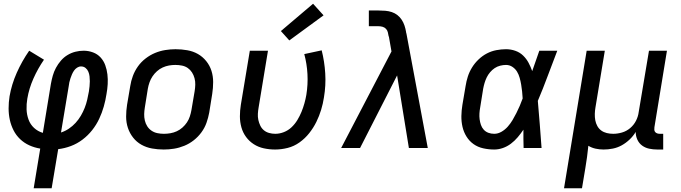

<svg xmlns="http://www.w3.org/2000/svg" viewBox="-20 -791 3640 1026"><path d="M160 215 195 3Q164 -2 136.5 -14.5Q109 -27 87.5 -47.5Q66 -68 52.5 -94.5Q39 -121 32.5 -150.5Q26 -180 26 -212Q26 -244 31 -276Q42 -340 69.5 -402Q97 -464 136 -520L215 -472Q182 -424 158.5 -371Q135 -318 126 -264Q121 -235 122 -206.5Q123 -178 132.5 -152Q142 -126 162 -107.5Q182 -89 209 -81L252 -343Q256 -365 262 -386.5Q268 -408 279 -428.5Q290 -449 305.5 -467Q321 -485 341 -497Q361 -509 383 -514.5Q405 -520 427 -520Q453 -520 477 -511Q501 -502 517.5 -484Q534 -466 542.5 -442.5Q551 -419 554 -393.5Q557 -368 555.5 -341.5Q554 -315 549 -288Q544 -255 534.5 -221.5Q525 -188 510 -156Q495 -124 472.5 -95.5Q450 -67 421 -45Q392 -23 358.5 -10.5Q325 2 291 6L256 215ZM306 -83Q328 -90 348 -103.5Q368 -117 384 -134.5Q400 -152 412 -172.5Q424 -193 432.5 -214.5Q441 -236 446 -258Q451 -280 455 -302Q457 -316 458.5 -329.5Q460 -343 460 -356.5Q460 -370 458.5 -383Q457 -396 452 -408Q447 -420 437 -428Q427 -436 413 -436Q402 -436 392 -429.5Q382 -423 375.5 -413.5Q369 -404 364.5 -393.5Q360 -383 356.5 -372.5Q353 -362 350.5 -351Q348 -340 347 -329Z M855 8Q823 8 792.5 2.5Q762 -3 736 -17.5Q710 -32 691.5 -55.5Q673 -79 663.5 -107.5Q654 -136 654 -167.5Q654 -199 659 -231L676 -331Q680 -358 690 -385Q700 -412 717 -436Q734 -460 758 -478.5Q782 -497 808.5 -508Q835 -519 863 -523.5Q891 -528 918 -528Q950 -528 981 -522.5Q1012 -517 1037.5 -502.5Q1063 -488 1082 -464.5Q1101 -441 1110 -412.5Q1119 -384 1119 -352.5Q1119 -321 1114 -289L1098 -189Q1093 -162 1083.5 -135Q1074 -108 1056.5 -84Q1039 -60 1015.5 -41.5Q992 -23 965 -12Q938 -1 910.5 3.5Q883 8 855 8ZM856 -76Q873 -76 890.5 -79Q908 -82 924.5 -89.5Q941 -97 955 -109.5Q969 -122 979 -137Q989 -152 994.5 -169Q1000 -186 1003 -203L1020 -303Q1023 -321 1023.5 -338.5Q1024 -356 1019.5 -373Q1015 -390 1006 -404Q997 -418 983.5 -427.5Q970 -437 952.5 -440.5Q935 -444 917 -444Q900 -444 883 -441Q866 -438 849.5 -430.5Q833 -423 819 -410.5Q805 -398 795 -383Q785 -368 779 -351Q773 -334 770 -317L754 -217Q751 -199 750.5 -181.5Q750 -164 754 -147Q758 -130 767 -116Q776 -102 790 -92.5Q804 -83 821 -79.5Q838 -76 856 -76Z M1450 8Q1419 8 1389.5 1.5Q1360 -5 1336 -20.5Q1312 -36 1295 -59Q1278 -82 1270 -110.5Q1262 -139 1262 -169.5Q1262 -200 1267 -231L1315 -520H1412L1362 -217Q1359 -200 1358 -183Q1357 -166 1360.5 -150Q1364 -134 1371 -119.5Q1378 -105 1390 -95Q1402 -85 1418 -80.5Q1434 -76 1451 -76Q1474 -76 1497 -85Q1520 -94 1538 -111Q1556 -128 1569 -149.5Q1582 -171 1591 -193Q1600 -215 1606.5 -238Q1613 -261 1617 -284Q1626 -340 1623 -395Q1620 -450 1606 -502L1699 -522Q1714 -463 1718 -399Q1722 -335 1711 -270Q1706 -237 1696 -204Q1686 -171 1670.5 -139.5Q1655 -108 1632.5 -79.5Q1610 -51 1580.5 -30Q1551 -9 1517 -0.5Q1483 8 1450 8ZM1526 -575 1481 -625 1653 -771 1709 -709Z M1803 0 2072 -516 2058 -596H2057Q2055 -608 2052.5 -618.5Q2050 -629 2042.5 -637Q2035 -645 2024 -648Q2013 -651 2001 -651H1951V-723V-735H2001Q2020 -735 2038.5 -733.5Q2057 -732 2073.5 -726.5Q2090 -721 2103.5 -710.5Q2117 -700 2126.5 -685.5Q2136 -671 2141.5 -654.5Q2147 -638 2150 -620Q2150 -618 2150.5 -615.5Q2151 -613 2152 -611L2266 0H2165L2102 -388L1904 0Z M2621 8Q2591 8 2562 1.5Q2533 -5 2510.5 -21Q2488 -37 2473 -61Q2458 -85 2451.5 -113Q2445 -141 2445.5 -171Q2446 -201 2451 -231L2468 -331Q2472 -357 2480 -382Q2488 -407 2502.5 -430.5Q2517 -454 2537.5 -473.5Q2558 -493 2582 -505.5Q2606 -518 2632.5 -523Q2659 -528 2684 -528Q2710 -528 2734 -519.5Q2758 -511 2775.5 -494Q2793 -477 2804.5 -455.5Q2816 -434 2824 -411Q2834 -438 2843 -465.5Q2852 -493 2862 -520H2958Q2932 -453 2907 -385.5Q2882 -318 2854 -252Q2860 -189 2864.5 -126Q2869 -63 2874 0H2778Q2777 -24 2777 -48.5Q2777 -73 2777 -98Q2763 -77 2746.5 -57.5Q2730 -38 2710 -23Q2690 -8 2667 0Q2644 8 2621 8ZM2621 -76Q2641 -76 2660 -87Q2679 -98 2693.5 -114.5Q2708 -131 2719 -149.5Q2730 -168 2739.5 -187Q2749 -206 2757.5 -225.5Q2766 -245 2773 -265Q2772 -284 2770 -302.5Q2768 -321 2765 -339Q2762 -357 2757 -375Q2752 -393 2743 -408Q2734 -423 2718.5 -433.5Q2703 -444 2684 -444Q2669 -444 2653 -440Q2637 -436 2623.5 -427Q2610 -418 2599 -405Q2588 -392 2581 -377.5Q2574 -363 2569.5 -348Q2565 -333 2562 -317L2546 -217Q2543 -201 2542 -185Q2541 -169 2543 -153.5Q2545 -138 2550 -123.5Q2555 -109 2565 -98Q2575 -87 2589.5 -81.5Q2604 -76 2621 -76Z M2994 215 3115 -520H3212L3162 -217Q3159 -200 3158.5 -182.5Q3158 -165 3161 -148.5Q3164 -132 3172 -117.5Q3180 -103 3193 -93.5Q3206 -84 3222.5 -80Q3239 -76 3257 -76Q3280 -76 3304 -83Q3328 -90 3347.5 -106.5Q3367 -123 3378.5 -145.5Q3390 -168 3393 -192L3448 -520H3544L3477 -111Q3476 -104 3476.5 -97Q3477 -90 3481.5 -85Q3486 -80 3492.5 -78Q3499 -76 3506 -76H3524V8H3492Q3470 8 3449 3.5Q3428 -1 3411.5 -13Q3395 -25 3386 -44.5Q3377 -64 3377 -86Q3364 -64 3344.5 -45.5Q3325 -27 3302.5 -14.5Q3280 -2 3255 3Q3230 8 3206 8Q3184 8 3163 3.5Q3142 -1 3124 -12Q3121 18 3117 48Q3113 78 3108 107L3090 215Z"/></svg>

Font: Iosevka SS04 Medium Extended
Style: Italic
Weight: 500
Width: 7
Italic angle: -9°
Monospace: yes
Designer: Belleve Invis
Foundry: Belleve Invis
Version: Version 19.0.0; ttfautohint (v1.8.4)